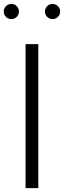

<svg xmlns="http://www.w3.org/2000/svg" viewBox="-45 -980 334 1000"><path d="M88.2 0V-750H154.5V0ZM228.6 -880.5Q212.3 -880.5 200.7 -892Q189.1 -903.6 189.1 -920Q189.1 -936.4 200.7 -948Q212.3 -959.5 228.6 -959.5Q245 -959.5 256.6 -948Q268.2 -936.4 268.2 -920Q268.2 -903.6 256.6 -892Q245 -880.5 228.6 -880.5ZM14.1 -880.5Q-2.3 -880.5 -13.9 -892Q-25.5 -903.6 -25.5 -920Q-25.5 -936.4 -13.9 -948Q-2.3 -959.5 14.1 -959.5Q30.5 -959.5 42 -948Q53.6 -936.4 53.6 -920Q53.6 -903.6 42 -892Q30.5 -880.5 14.1 -880.5Z"/></svg>

Font: Spartan
Style: Regular
Weight: 400
Designer: Matt Bailey, Mirko Velimirovic
Foundry: Matt Bailey
Version: Version 1.005